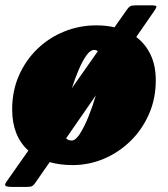

<svg xmlns="http://www.w3.org/2000/svg" viewBox="-49 -628 649 742"><path d="M-2 -205Q-2 -276.5 24 -335.8Q50 -395 95.2 -438.8Q140.5 -482.5 199.2 -506.2Q258 -530 323.5 -530Q361 -530 393.5 -522.5L442 -591.5Q448 -600 454 -603.8Q460 -607.5 478.5 -607.5H535Q557 -607.5 555.5 -601.5Q554 -595.5 548 -587L477.5 -485Q513 -458.5 533 -416.5Q553 -374.5 553 -317.5Q553 -246.5 526.5 -186.5Q500 -126.5 454.8 -82.5Q409.5 -38.5 352 -14.2Q294.5 10 231.5 10Q183 10 143 -1.5L86 80.5Q80 89 73.8 91.8Q67.5 94.5 49.5 94.5H4.5Q-21.5 94.5 -27 90.5Q-32.5 86.5 -24.5 75L60.5 -46Q-2 -103 -2 -205ZM314.5 -435Q300 -435 285 -414Q270 -393 255.5 -359.2Q241 -325.5 229 -287.5L329 -430Q323 -435 314.5 -435ZM228.5 -85Q243 -85 259.8 -111Q276.5 -137 292.8 -177Q309 -217 321.5 -259.5L206.5 -93.5Q214 -85 228.5 -85Z"/></svg>

Font: Besley* Narrow Fatface
Style: Italic
Weight: 900
Width: 4
Italic angle: -13°
Designer: Owen Earl
Foundry: indestructible type*
Version: Version 3.000; ttfautohint (v1.8.3)